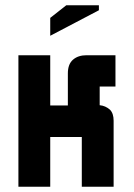

<svg xmlns="http://www.w3.org/2000/svg" viewBox="-20 -710 509 730"><path d="M398 -293Q412 -279 412 -251V0H291V-189H171V0H50V-500H171V-309H238V-431Q238 -466 257.5 -483Q277 -500 309 -500H419V-381H359V-310Q381 -308 398 -293ZM171 -574V-642L232 -690H356V-671Z"/></svg>

Font: Tschichold
Style: Bold
Weight: 700
Designer: Peter Wiegel
Foundry: Peter Wiegel
Version: Version 1.000; ttfautohint (v1.3)